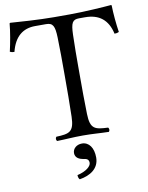

<svg xmlns="http://www.w3.org/2000/svg" viewBox="-95 -724 787 1019"><g transform="rotate(-10 298.5 -215.0)"><path d="M266 -536C268 -463 268 -415 268 -347C268 -338 268 -330 268 -321C268 -238 268 -192 266 -109C264 -26 238 -21 168 -18C162 -12 162 -1 168 5C217 4 253 0 308 0C362 0 397 4 447 5C453 -1 453 -12 447 -18C377 -21 351 -26 349 -109C347 -192 347 -237 347 -320C347 -335 347 -349 347 -362C347 -422 347 -467 349 -536C351 -600 360 -616 396 -616H428C503 -616 550 -580 567 -503C578 -503 582 -504 591 -508C584 -554 579 -608 578 -653C578 -654 576 -656 575 -656C541 -653 430 -645 351 -645H265C188 -645 70 -653 32 -656C30 -656 28 -654 28 -653C24 -608 14 -553 3 -505C13 -501 15 -500 27 -500C47 -580 93 -616 159 -616H218C255 -616 264 -597 266 -536ZM295 41C266 41 245 60 245 84C245 111 270 120 287 123C305 125 318 129 318 149C318 167 292 191 243 202C243 211 245 220 251 226C308 217 357 187 357 127C357 75 333 41 295 41Z"/></g></svg>

Font: Libertinus Serif Display
Style: Regular
Weight: 400
Designer: Philipp H. Poll, Khaled Hosny
Foundry: Caleb Maclennan
Version: Version 7.050;RELEASE